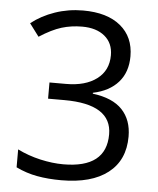

<svg xmlns="http://www.w3.org/2000/svg" viewBox="-53 -769 677 824"><g transform="rotate(5 286.0 -357.0)"><path d="M491.2 -545.9Q491.2 -477.5 452.9 -434.1Q414.6 -390.6 344.2 -376V-372.1Q430.2 -361.3 471.7 -317.4Q513.2 -273.4 513.2 -202.1Q513.2 -100.1 442.4 -45.2Q371.6 9.8 241.2 9.8Q184.6 9.8 137.5 1.2Q90.3 -7.3 45.9 -28.8V-106Q92.3 -83 144.8 -71Q197.3 -59.1 244.1 -59.1Q429.2 -59.1 429.2 -204.1Q429.2 -334 225.1 -334H154.8V-403.8H226.1Q309.6 -403.8 358.4 -440.7Q407.2 -477.5 407.2 -543Q407.2 -595.2 371.3 -625Q335.4 -654.8 273.9 -654.8Q227.1 -654.8 185.5 -642.1Q144 -629.4 90.8 -595.2L49.8 -649.9Q93.8 -684.6 151.1 -704.3Q208.5 -724.1 272 -724.1Q376 -724.1 433.6 -676.5Q491.2 -628.9 491.2 -545.9Z"/></g></svg>

Font: Shl
Style: Regular
Weight: 400
Foundry: Saber Rastikerdar (saber.rastikerdar@gmail.com)
Version: Version 3.4.0